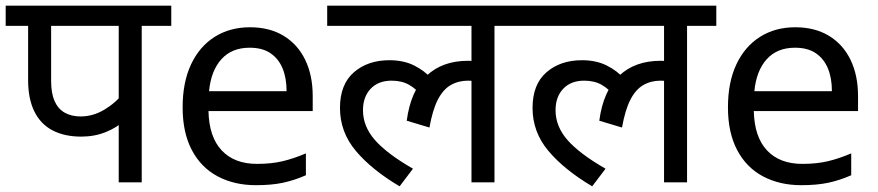

<svg xmlns="http://www.w3.org/2000/svg" viewBox="-20 -642 3092 676"><path d="M479 -551V0H398V-244L417 -217Q392 -193 352.5 -177Q313 -161 266 -161Q207 -161 165 -183Q123 -205 101 -249.5Q79 -294 79 -360V-551H0V-622H583V-551ZM398 -551H160V-357Q160 -314 172 -286.5Q184 -259 207.5 -245.5Q231 -232 264 -232Q308 -232 348.5 -256.5Q389 -281 414 -315L398 -263Z M860 -546Q929 -546 978.5 -516Q1028 -486 1054.5 -431.5Q1081 -377 1081 -304V-251H714Q716 -160 760.5 -112.5Q805 -65 885 -65Q936 -65 975.5 -74.5Q1015 -84 1057 -102V-25Q1016 -7 976 1.5Q936 10 881 10Q805 10 746.5 -21Q688 -52 655.5 -113.5Q623 -175 623 -264Q623 -352 652.5 -415Q682 -478 735.5 -512Q789 -546 860 -546ZM859 -474Q796 -474 759.5 -433.5Q723 -393 716 -321H989Q989 -367 975 -401Q961 -435 932.5 -454.5Q904 -474 859 -474Z M1132 -551V-622H1824V-551H1721V0H1640V-379L1684 -347Q1668 -354 1654 -356Q1640 -358 1628 -358Q1594 -358 1567 -342.5Q1540 -327 1521.5 -291Q1503 -255 1492 -193L1412 -217Q1426 -322 1481.5 -375Q1537 -428 1628 -428Q1648 -428 1665 -425Q1682 -422 1694 -418L1697 -396L1640 -415V-551ZM1464 -304Q1447 -328 1421 -343Q1395 -358 1359 -358Q1312 -358 1285 -329.5Q1258 -301 1258 -254Q1258 -197 1300 -149Q1342 -101 1434 -48L1387 14Q1289 -44 1233 -110.5Q1177 -177 1177 -262Q1177 -345 1226 -387.5Q1275 -430 1351 -430Q1401 -430 1438 -411.5Q1475 -393 1502 -363Z M1810 -551V-622H2502V-551H2399V0H2318V-379L2362 -347Q2346 -354 2332 -356Q2318 -358 2306 -358Q2272 -358 2245 -342.5Q2218 -327 2199.5 -291Q2181 -255 2170 -193L2090 -217Q2104 -322 2159.5 -375Q2215 -428 2306 -428Q2326 -428 2343 -425Q2360 -422 2372 -418L2375 -396L2318 -415V-551ZM2142 -304Q2125 -328 2099 -343Q2073 -358 2037 -358Q1990 -358 1963 -329.5Q1936 -301 1936 -254Q1936 -197 1978 -149Q2020 -101 2112 -48L2065 14Q1967 -44 1911 -110.5Q1855 -177 1855 -262Q1855 -345 1904 -387.5Q1953 -430 2029 -430Q2079 -430 2116 -411.5Q2153 -393 2180 -363Z M2780 -546Q2849 -546 2898.5 -516Q2948 -486 2974.5 -431.5Q3001 -377 3001 -304V-251H2634Q2636 -160 2680.5 -112.5Q2725 -65 2805 -65Q2856 -65 2895.5 -74.5Q2935 -84 2977 -102V-25Q2936 -7 2896 1.5Q2856 10 2801 10Q2725 10 2666.5 -21Q2608 -52 2575.5 -113.5Q2543 -175 2543 -264Q2543 -352 2572.5 -415Q2602 -478 2655.5 -512Q2709 -546 2780 -546ZM2779 -474Q2716 -474 2679.5 -433.5Q2643 -393 2636 -321H2909Q2909 -367 2895 -401Q2881 -435 2852.5 -454.5Q2824 -474 2779 -474Z"/></svg>

Font: lhindi15
Style: Regular
Weight: 400
Designer: Jelle Bosma - Monotype Design Team
Foundry: Monotype Imaging Inc.
Version: Version 2.006